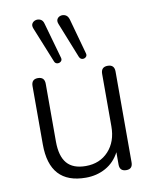

<svg xmlns="http://www.w3.org/2000/svg" viewBox="-86 -828 726 902"><g transform="rotate(-10 277.0 -377.5)"><path d="M316 -557 249 -725Q243 -740 248.5 -749.5Q254 -759 265.5 -762Q277 -765 288.5 -759.5Q300 -754 305 -737L352 -567Q355 -556 347.5 -549.5Q340 -543 330.5 -544.5Q321 -546 316 -557ZM197 -557 129 -725Q123 -740 129 -749.5Q135 -759 146.5 -762Q158 -765 169.5 -759.5Q181 -754 185 -737L233 -567Q236 -556 228.5 -549.5Q221 -543 211 -544.5Q201 -546 197 -557ZM251 8Q78 8 78 -181V-459Q78 -492 109 -492Q141 -492 141 -459V-184Q141 -114 170 -80Q199 -46 260 -46Q327 -46 368.5 -91Q410 -136 410 -209V-459Q410 -492 442 -492Q474 -492 474 -459V-26Q474 6 444 6Q412 6 412 -26V-85Q388 -39 345.5 -15.5Q303 8 251 8Z"/></g></svg>

Font: Chiron GoRound TC L
Style: Regular
Weight: 300
Designer: Ryoko NISHIZUKA 西塚涼子 (kana, bopomofo & ideographs); Paul D. Hunt (Latin, Greek & Cyrillic); Sandoll Communications 산돌커뮤니
Foundry: Adobe
Version: Version 1.000;hotconv 1.1.1;makeotfexe 2.6.0